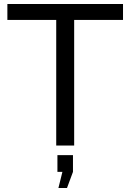

<svg xmlns="http://www.w3.org/2000/svg" viewBox="-20 -730 654 963"><path d="M597 -630V-710H17V-630H262V0H352V-630ZM273 213H316L346 132V48H268V132H293Z"/></svg>

Font: FIGSv2-sans-serif Medium
Style: Regular
Weight: 500
Designer: Matt McInerney, Pablo Impallari, Rodrigo Fuenzalida,Mirko Velimirovic
Foundry: Matt McInerney, Pablo Impallari, Rodrigo Fuenzalida
Version: Version 4.021;hotconv 1.0.109;makeotfexe 2.5.65596